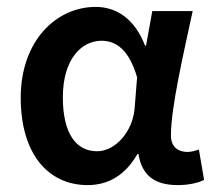

<svg xmlns="http://www.w3.org/2000/svg" viewBox="-20 -524 619 556"><path d="M234 12C294 12 343 -17 378 -78H381C391 -14 430 12 495 12C529 12 555 5 571 -3L556 -91C545 -87 533 -84 523 -84C495 -84 475 -99 475 -132C475 -213 512 -371 538 -492H421L403 -392H400C369 -472 315 -504 257 -504C143 -504 40 -406 40 -241C40 -80 118 12 234 12ZM261 -86C200 -86 162 -138 162 -242C162 -354 217 -406 274 -406C316 -406 354 -380 377 -300L370 -212C365 -143 314 -86 261 -86Z"/></svg>

Font: Source Sans Pro Semibold
Style: Regular
Weight: 600
Designer: Paul D. Hunt
Foundry: Adobe Systems Incorporated
Version: Version 3.006;hotconv 1.0.111;makeotfexe 2.5.65597